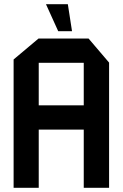

<svg xmlns="http://www.w3.org/2000/svg" viewBox="-20 -897 586 917"><path d="M45 0V-613L164 -713H165V0ZM165 -278V-394H380V-278ZM380 0V-597H501V0ZM165 -597V-713H403L501 -598V-597ZM258 -748 200 -876V-877H304L324 -748Z"/></svg>

Font: Foldit Medium
Style: Regular
Weight: 500
Version: Version 1.003